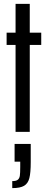

<svg xmlns="http://www.w3.org/2000/svg" viewBox="-20 -678 246 987"><path d="M60 0V-447H14V-510H60V-658H133V-510H192V-447H133V0ZM84 180V153H55V62H138V155Q138 210 131 237.5Q124 265 104 277Q84 289 43 289V253Q63 253 71.5 246Q80 239 82 225.5Q84 212 84 180Z"/></svg>

Font: Saira Ultra Condensed Medium
Style: Regular
Weight: 500
Width: 1
Designer: Hector Gatti with collaboration of the Omnibus-Type team
Foundry: Omnibus-Type
Version: Version 1.001; ttfautohint (v1.8)